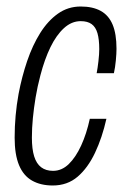

<svg xmlns="http://www.w3.org/2000/svg" viewBox="-20 -558 391 590"><path d="M142 12Q105 12 78.5 -3Q52 -18 38.5 -50.5Q25 -83 25 -135Q25 -169 28 -202.5Q31 -236 37 -269Q47 -322 63.5 -370.5Q80 -419 103.5 -456.5Q127 -494 158 -516Q189 -538 228 -538Q265 -538 289.5 -524.5Q314 -511 326 -482.5Q338 -454 338 -408Q338 -394 336 -372.5Q334 -351 330 -333H277Q280 -348 282.5 -370Q285 -392 285 -407Q285 -437 279.5 -456Q274 -475 261.5 -484Q249 -493 228 -493Q200 -493 176.5 -471.5Q153 -450 135 -413Q117 -376 104 -326Q95 -292 89.5 -259Q84 -226 81 -195Q78 -164 78 -135Q78 -100 85 -77.5Q92 -55 106.5 -44Q121 -33 143 -33Q170 -33 191.5 -54Q213 -75 229.5 -111Q246 -147 256 -193H307Q294 -135 272 -88.5Q250 -42 218.5 -15Q187 12 142 12Z"/></svg>

Font: Archivo ExtraCondensed ExtraLight
Style: Italic
Weight: 250
Width: 2
Italic angle: -10°
Designer: Hector Gatti
Foundry: Omnibus-Type
Version: Version 2.001